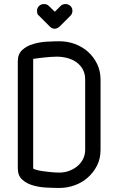

<svg xmlns="http://www.w3.org/2000/svg" viewBox="-20 -931 557 949"><path d="M144 -99Q144 -96 157.5 -92Q171 -88 191 -85Q211 -82 233.5 -80Q256 -78 274 -78Q298 -78 320.5 -86Q343 -94 361 -108.5Q379 -123 390 -144Q401 -165 401 -191V-538Q401 -567 389 -588.5Q377 -610 357 -624Q337 -638 311.5 -644.5Q286 -651 259 -651Q244 -651 227.5 -649.5Q211 -648 195 -646.5Q179 -645 165.5 -643Q152 -641 144 -640ZM68 -628Q68 -664 90 -684Q112 -704 144 -713.5Q176 -723 211.5 -725Q247 -727 274 -727Q314 -727 350.5 -713.5Q387 -700 415 -675Q443 -650 460 -615Q477 -580 477 -538V-191Q477 -147 459.5 -112.5Q442 -78 413.5 -53Q385 -28 348.5 -15Q312 -2 274 -2Q243 -2 207 -4Q171 -6 140 -15.5Q109 -25 88.5 -44.5Q68 -64 68 -99ZM172 -854Q166 -858 164.5 -864.5Q163 -871 163 -878Q163 -892 173 -901.5Q183 -911 197 -911Q212 -911 221 -902L251 -873L280 -902Q289 -911 304 -911Q318 -911 328 -901.5Q338 -892 338 -878Q338 -863 328 -853L275 -800Q262 -789 251 -789Q237 -789 226 -800Z"/></svg>

Font: VDS Compensated
Style: Light
Weight: 300
Designer: artmaker
Foundry: artmaker
Version: Version 1.000 2012 initial release